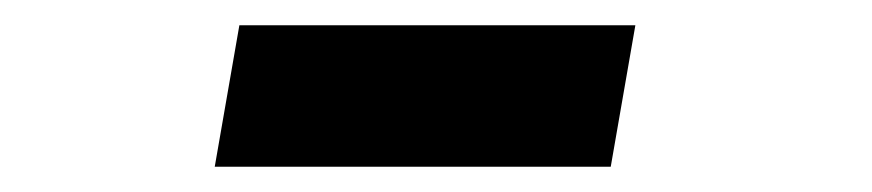

<svg xmlns="http://www.w3.org/2000/svg" viewBox="-20 -332 690 152"><path d="M169.5 -312 150 -200H463.5L483 -312Z"/></svg>

Font: B612
Style: Regular
Weight: 700
Italic angle: -10°
Designer: Nicolas Chauveau, Thomas Paillot, Jonathan Favre-Lamarine, Jean-Luc Vinot
Foundry: AIRBUS
Version: Version 1.008